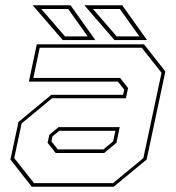

<svg xmlns="http://www.w3.org/2000/svg" viewBox="-20 -708 666 728"><path d="M100.5 0 19.5 -103 50 -245.5 174.5 -348.5H446.5L451 -368L427 -398.5H89.5L119.5 -540H526L607 -437L536 -103L411 0ZM191 -128 160.5 -166.5 167 -197 202 -226H434L421.5 -166.5L375 -128ZM109 -13.5H408.5L523.5 -108.5L592.5 -432L517.5 -527H130.5L106.5 -412.5H435.5L465.5 -374L457.5 -335.5H177.5L62 -240L34 -108.5ZM199.5 -141.5H372L409 -172L417.5 -212H204.5L179 -191L175 -172ZM537.5 -556H414L300 -688H443.5ZM508.5 -570 434.5 -674H332.5L422.5 -570ZM341.5 -556H218L104 -688H247.5ZM312.5 -570 238.5 -674H136.5L226.5 -570Z"/></svg>

Font: Tourney Thin Thin
Style: Italic
Weight: 250
Italic angle: -12°
Version: Version 1.015